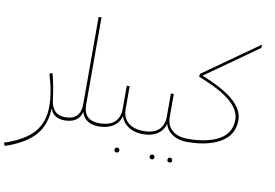

<svg xmlns="http://www.w3.org/2000/svg" viewBox="-118 -903 1870 1307"><g transform="rotate(10 817.0 -250.0)"><path d="M359 -22 371 -11 356 0Q279 0 257 -67Q255 46 192 120Q129 194 -13 242L-22 221Q118 175 178.5 104Q239 33 239 -73Q239 -174 201 -296L221 -303Q243 -223 254 -132Q260 -76 285.5 -49Q311 -22 359 -22Z M593 -22 606 -11 591 0Q547 0 515.5 -20Q484 -40 474 -79Q454 0 356 0L341 -11L358 -22Q464 -22 464 -132V-733L484 -735V-132Q484 -22 593 -22Z M898 -22 912 -11 897 0Q840 0 799 -26.5Q758 -53 745 -98Q733 -52 693.5 -26Q654 0 592 0L577 -11L594 -22Q664 -22 699 -54.5Q734 -87 734 -146V-306H754V-146Q754 -88 793 -55Q832 -22 898 -22ZM732 125Q737 120 744 120Q751 120 756 125Q761 130 761 137Q761 144 756 149Q751 154 744 154Q737 154 732 149Q727 144 727 137Q727 130 732 125Z M1203 -22 1217 -11 1202 0Q1145 0 1104 -26.5Q1063 -53 1050 -98Q1038 -52 998.5 -26Q959 0 897 0L882 -11L899 -22Q969 -22 1004 -54.5Q1039 -87 1039 -146V-306H1059V-146Q1059 -88 1098 -55Q1137 -22 1203 -22ZM1004 142Q1004 158 988 158Q971 158 971 142Q971 135 976 130Q981 125 988 125Q995 125 999.5 130Q1004 135 1004 142ZM1127 142Q1127 158 1110 158Q1094 158 1094 142Q1094 135 1098.5 130Q1103 125 1110 125Q1117 125 1122 130Q1127 135 1127 142Z M1593 -742 1591 -718 1230 -463Q1383 -402 1453 -339.5Q1523 -277 1523 -206Q1523 -103 1434.5 -51.5Q1346 0 1202 0L1187 -11L1204 -22Q1341 -22 1421.5 -67.5Q1502 -113 1502 -207Q1502 -272 1432.5 -332Q1363 -392 1208 -452L1212 -473Z"/></g></svg>

Font: FiraGO Thin
Style: Regular
Weight: 100
Designer: bBox Type
Foundry: bBox Type GmbH
Version: Version 1.001;PS 001.001;hotconv 1.0.88;makeotf.lib2.5.64775